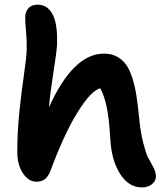

<svg xmlns="http://www.w3.org/2000/svg" viewBox="-20 -798 713 835"><path d="M139.2 -7.8Q104 -7.8 79.6 -44.7Q55.2 -81.5 55.2 -137.2Q55.2 -224.1 64 -309.6Q72.8 -395 83.5 -468Q94.2 -541 96.2 -581.1Q97.2 -617.7 93 -663.3Q88.9 -709 89.8 -727.1Q90.8 -748.5 104.5 -763.2Q118.2 -777.8 146 -777.8Q160.6 -777.3 172.9 -772Q185.1 -766.6 196.3 -753.9Q207.5 -741.2 215.1 -721.4Q222.7 -701.7 226.1 -670.9Q229.5 -640.1 228 -601.1Q225.6 -567.4 211.7 -478.8Q197.8 -390.1 192.9 -331.1Q298.3 -564.9 432.1 -564.9Q463.9 -564.9 487.8 -552.2Q511.7 -539.6 527.8 -517.6Q543.9 -495.6 555.4 -459.2Q566.9 -422.9 573.2 -382.8Q579.6 -342.8 585 -286.1Q590.8 -223.1 603 -176.5Q615.2 -129.9 622.8 -114.7Q630.4 -99.6 647 -70.8Q658.2 -47.4 658.2 -30.8Q658.2 -10.7 640.6 3.2Q623 17.1 597.2 17.1Q539.6 17.1 502.4 -41.7Q465.3 -100.6 460 -189Q454.6 -282.7 444.1 -332.3Q433.6 -381.8 416 -414.1Q375.5 -403.8 316.7 -308.6Q257.8 -213.4 199.2 -54.2Q188.5 -28.3 174.1 -18.1Q159.7 -7.8 139.2 -7.8Z"/></svg>

Font: Shantell Sans Irregular Bouncy
Style: Regular
Weight: 600
Designer: Stephen Nixon, Anya Danilova, Shantell Martin
Foundry: Arrow Type
Version: Version 1.006;[9816181b4]